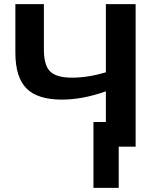

<svg xmlns="http://www.w3.org/2000/svg" viewBox="-20 -708 743 927"><path d="M491.2 -119.1V-267.1Q378.9 -227.1 278.8 -227.1Q161.6 -227.1 107.9 -281Q54.2 -335 54.2 -454.1V-688H191.9V-469.2Q191.9 -392.6 222.4 -362.8Q252.9 -333 328.1 -333Q404.8 -333 491.2 -358.9V-688H634.8V0H553.2V199.2H431.2V-119.1Z"/></svg>

Font: Libra Sans Modern
Style: Bold
Weight: 700
Foundry: Stefan Peev, Context Ltd
Version: Version 1.000